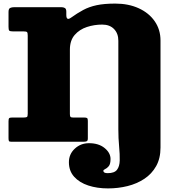

<svg xmlns="http://www.w3.org/2000/svg" viewBox="-20 -790 984 1070"><path d="M111.5 -615H52.5Q35.5 -615 31.5 -619.5Q27.5 -624 27.5 -640.5V-723.5Q27.5 -741 36.2 -745.5Q45 -750 60.5 -750H321.5Q333 -750 341.2 -745.5Q349.5 -741 349.5 -725V-707Q349.5 -673 375 -691Q410.5 -716.5 443.5 -734.2Q476.5 -752 518.5 -761Q560.5 -770 622.5 -770Q696 -770 753 -744Q810 -718 842.2 -671.5Q874.5 -625 874.5 -564V32Q874.5 92.5 850.2 135.8Q826 179 784.5 206.5Q743 234 690.8 247Q638.5 260 582 260Q521.5 260 472 243.8Q422.5 227.5 393.2 195Q364 162.5 364 114Q364 69 396.8 38.5Q429.5 8 476 8Q530 8 563 35Q596 62 596 96Q596 124.5 586 136.2Q576 148 566 152.2Q556 156.5 556 162Q556 175 580 175Q617.5 175 632 156.2Q646.5 137.5 647.2 104Q648 70.5 643.8 26Q639.5 -18.5 639.5 -70V-563Q639.5 -603.5 615.5 -628.2Q591.5 -653 549.5 -653Q505.5 -653 464.2 -639.5Q423 -626 396.2 -595.2Q369.5 -564.5 369.5 -513V-154.5Q369.5 -143.5 372.5 -139.2Q375.5 -135 387.5 -135H449.5Q461 -135 465.2 -132Q469.5 -129 469.5 -116.5V-18.5Q469.5 -5.5 463 -2.8Q456.5 0 444.5 0H43.5Q32 0 29.8 -4.2Q27.5 -8.5 27.5 -20.5V-114Q27.5 -127.5 31 -131.2Q34.5 -135 47.5 -135H109.5Q125 -135 129.8 -137.8Q134.5 -140.5 134.5 -156V-592Q134.5 -607.5 130.5 -611.2Q126.5 -615 111.5 -615Z"/></svg>

Font: Besley* Fatface
Style: Regular
Weight: 900
Designer: Owen Earl
Foundry: indestructible type*
Version: Version 3.000; ttfautohint (v1.8.3)